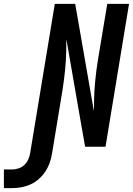

<svg xmlns="http://www.w3.org/2000/svg" viewBox="-158 -755 684 988"><path d="M-138 213V117H-95Q-79 117 -62.5 111.5Q-46 106 -33 94Q-20 82 -13 66.5Q-6 51 -3 34L124 -735H229L325 -184Q325 -188 325.5 -193Q326 -198 326 -202V-239Q327 -289 332 -339.5Q337 -390 345 -441L394 -735H506L385 0H280L248 -182L184 -551Q184 -547 183.5 -542Q183 -537 183 -533V-496Q182 -446 177 -395.5Q172 -345 164 -294L110 34Q106 58 98 81.5Q90 105 76 126.5Q62 148 42.5 165.5Q23 183 0 193.5Q-23 204 -47 208.5Q-71 213 -95 213Z"/></svg>

Font: Iosevka SS04
Style: Bold Italic
Weight: 700
Italic angle: -9°
Monospace: yes
Designer: Belleve Invis
Foundry: Belleve Invis
Version: Version 19.0.0; ttfautohint (v1.8.4)